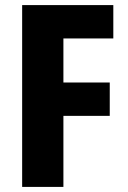

<svg xmlns="http://www.w3.org/2000/svg" viewBox="-20 -734 501 754"><path d="M229 0H67V-714H425V-583H229V-410H411V-279H229Z"/></svg>

Font: Noto Sans Display SemiCondensed Extra
Style: Regular
Weight: 800
Width: 4
Designer: Monotype Design Team
Foundry: Monotype Imaging Inc.
Version: Version 1.900